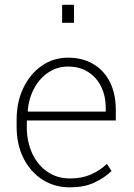

<svg xmlns="http://www.w3.org/2000/svg" viewBox="-20 -782 566 812"><path d="M275.9 10.3Q210 10.3 159.2 -22.5Q108.4 -55.2 79.3 -113Q50.3 -170.9 50.3 -246.6V-275.4Q50.3 -351.1 78.9 -410.4Q107.4 -469.7 156.7 -503.9Q206.1 -538.1 267.6 -538.1Q329.6 -538.1 375.2 -510.7Q420.9 -483.4 445.3 -434.1Q469.7 -384.8 469.7 -317.4V-272.5H93.8L93.3 -243.2Q93.8 -181.2 116.7 -132.3Q139.6 -83.5 180.7 -55.4Q221.7 -27.3 275.9 -27.3Q325.7 -27.3 364 -43.9Q402.3 -60.5 432.1 -88.9L451.7 -58.6Q419.9 -28.3 377.2 -9Q334.5 10.3 275.9 10.3ZM98.6 -310.1H427.2V-325.7Q427.2 -375.5 408 -415Q388.7 -454.6 352.8 -477.5Q316.9 -500.5 267.6 -500.5Q221.7 -500.5 184.8 -475.8Q147.9 -451.2 124.8 -408.7Q101.6 -366.2 97.2 -313ZM242.7 -685.5V-761.7H293V-685.5Z"/></svg>

Font: Roboto Slab ExtraLight
Style: Regular
Weight: 250
Designer: Google
Version: Version 2.000; ttfautohint (v1.8.1.43-b0c9)